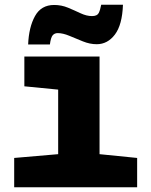

<svg xmlns="http://www.w3.org/2000/svg" viewBox="-20 -792 640 812"><path d="M40 0V-124L226 -140V-413L83 -427V-553H401V-140L560 -124V0ZM99 -604Q102 -677 128 -724Q154 -771 209 -771Q240 -771 267.5 -759.5Q295 -748 320.5 -736Q346 -724 369 -724Q391 -724 397.5 -737Q404 -750 408 -772H500Q497 -687 466 -646Q435 -605 389 -605Q360 -605 330.5 -617Q301 -629 273.5 -640.5Q246 -652 224 -652Q211 -652 203 -643Q195 -634 191 -604Z"/></svg>

Font: Noto Sans Mono Black
Style: Regular
Weight: 900
Designer: Monotype Design Team
Foundry: Monotype Imaging Inc.
Version: Version 2.014